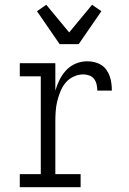

<svg xmlns="http://www.w3.org/2000/svg" viewBox="-20 -785 540 805"><path d="M63 0V-55H151V-465H63V-520H212V-405Q219 -429 230 -451Q241 -473 258 -491Q275 -509 298 -518.5Q321 -528 346 -528Q361 -528 376 -524.5Q391 -521 404 -513Q417 -505 426 -492.5Q435 -480 440 -465.5Q445 -451 447 -435.5Q449 -420 449 -405H388Q388 -418 385 -431Q382 -444 374.5 -454Q367 -464 354.5 -468.5Q342 -473 329 -473Q308 -473 288 -463.5Q268 -454 254.5 -437.5Q241 -421 233 -401Q225 -381 220 -360.5Q215 -340 213.5 -318.5Q212 -297 212 -276V-55H318V0ZM230 -600 135 -738 174 -765 270 -649 366 -765 405 -738 310 -600Z"/></svg>

Font: Iosevka Curly Slab Light
Style: Regular
Weight: 300
Monospace: yes
Designer: Belleve Invis
Foundry: Belleve Invis
Version: Version 22.1.2; ttfautohint (v1.8.4)